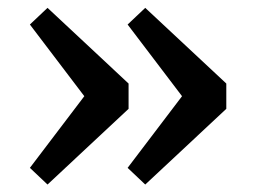

<svg xmlns="http://www.w3.org/2000/svg" viewBox="-20 -512 669 501"><path d="M315.5 -228 104 -30.5 58 -74 200 -261 58 -448 104 -491.5 315.5 -294ZM570.5 -228 359 -30.5 313 -74 455 -261 313 -448 359 -491.5 570.5 -294Z"/></svg>

Font: Newsreader Caption
Style: Regular
Weight: 400
Designer: Hugues Gentile
Foundry: Production Type
Version: Version 1.001